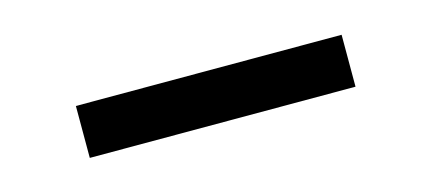

<svg xmlns="http://www.w3.org/2000/svg" viewBox="-25 -766 548 244"><g transform="rotate(-15 249.0 -644.0)"><path d="M74.2 -609.4V-677.7H423.8V-609.4Z"/></g></svg>

Font: Kay Pho Du Medium
Style: Regular
Weight: 500
Designer: Victor Gaultney, Khu Oo Reh
Foundry: SIL International
Version: Version 3.000